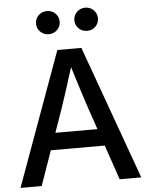

<svg xmlns="http://www.w3.org/2000/svg" viewBox="-61 -992 796 1041"><g transform="rotate(-5 336.5 -471.5)"><path d="M7.8 0 272 -727.5H402.8L665 0H547.4L482.9 -189H189.5L123 0ZM222.2 -281.2H451.2L407.2 -410.2Q392.6 -455.1 376 -506.3Q359.4 -557.6 337.9 -628.4Q315.9 -557.6 299.3 -506.3Q282.7 -455.1 267.6 -410.2ZM442.4 -816.9Q415 -816.9 396.5 -835Q377.9 -853 377.9 -879.9Q377.9 -906.2 396.5 -924.6Q415 -942.9 442.4 -942.9Q469.2 -942.9 487.8 -924.6Q506.3 -906.2 506.3 -879.9Q506.3 -853 487.8 -835Q469.2 -816.9 442.4 -816.9ZM233.4 -816.9Q206.5 -816.9 188 -835Q169.4 -853 169.4 -879.9Q169.4 -906.2 188 -924.6Q206.5 -942.9 233.4 -942.9Q260.7 -942.9 279.3 -924.6Q297.9 -906.2 297.9 -879.9Q297.9 -853 279.3 -835Q260.7 -816.9 233.4 -816.9Z"/></g></svg>

Font: Inter Display Medium
Style: Regular
Weight: 500
Designer: Rasmus Andersson
Foundry: rsms
Version: Version 4.001;git-9221beed3